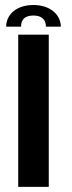

<svg xmlns="http://www.w3.org/2000/svg" viewBox="-20 -728 280 748"><path d="M51 0H170V-593H51ZM110.5 -708.5C42.5 -708.5 4 -670 4 -624H62C62 -649.5 74 -667.5 110.5 -667.5C144 -667.5 159 -650 159 -624H217C217 -670 176 -708.5 110.5 -708.5Z"/></svg>

Font: Anybody Medium
Style: Regular
Weight: 500
Designer: Tyler Finck
Foundry: Etcetera Type Company
Version: Version 1.110